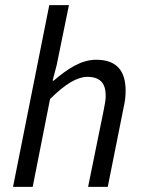

<svg xmlns="http://www.w3.org/2000/svg" viewBox="-20 -732 560 752"><path d="M173 -712 31 0H108L176 -344C237 -405 284 -431 322 -431C372 -431 394 -406 394 -357C394 -340 391 -326 386 -300L325 0H402L464 -310C470 -337 472 -354 472 -377C472 -452 439 -498 357 -498C298 -498 245 -463 190 -416H186L202 -477L250 -712Z"/></svg>

Font: Cambridge Sans Italic
Style: Regular
Weight: 400
Italic angle: -11°
Version: Version 2.000;PS 002.000;hotconv 1.0.88;makeotf.lib2.5.64775